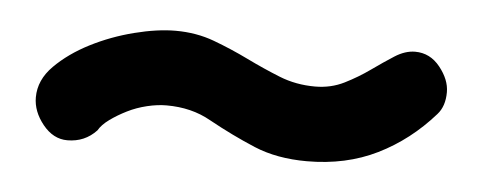

<svg xmlns="http://www.w3.org/2000/svg" viewBox="-27 -418 578 230"><g transform="rotate(5 262.0 -303.0)"><path d="M94 -247Q80 -232 59 -232Q42 -232 29.5 -247.5Q17 -263 17 -280Q17 -301 34 -318Q51 -335 75.5 -347.5Q100 -360 127.5 -367Q155 -374 177 -374Q202 -374 223.5 -366Q245 -358 265.5 -348Q286 -338 306 -330Q326 -322 349 -322Q368 -322 384 -330Q400 -338 414 -348Q428 -358 440.5 -366Q453 -374 465 -374Q483 -374 495 -359Q507 -344 507 -329Q507 -312 498 -302Q469 -269 431.5 -250.5Q394 -232 347 -232Q311 -232 283.5 -243.5Q256 -255 227 -271Q204 -284 174 -284Q163 -284 150.5 -281Q138 -278 127 -272.5Q116 -267 107 -260.5Q98 -254 94 -247Z"/></g></svg>

Font: VDS
Style: Regular
Weight: 400
Designer: artmaker
Foundry: artmaker
Version: Version 1.000 2009 initial release